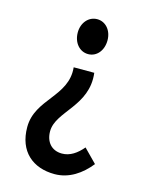

<svg xmlns="http://www.w3.org/2000/svg" viewBox="-107 -571 638 829"><g transform="rotate(15 212.0 -156.0)"><path d="M271 -276H179C192 -147 52 -102 52 25C52 134 121 191 218 191C283 191 336 154 376 104L318 45C292 76 262 97 226 97C179 97 152 64 152 17C152 -73 289 -130 271 -276ZM290 -426C290 -470 262 -503 224 -503C186 -503 157 -470 157 -426C157 -380 186 -347 224 -347C262 -347 290 -380 290 -426Z"/></g></svg>

Font: Falling Sky
Style: Condensed
Weight: 400
Designer: Paul D. Hunt
Foundry: Adobe Systems Incorporated
Version: Version 1.02